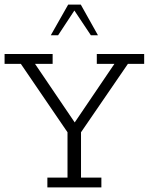

<svg xmlns="http://www.w3.org/2000/svg" viewBox="-20 -819 650 839"><path d="M187 0V-43H275V-241L71 -540H0V-583H210V-540H133L316 -270H297L480 -540H403V-583H610V-540H539L334 -241V-43H423V0ZM202 -665 278 -799H333L408 -665H377L305 -773L234 -665Z"/></svg>

Font: Rokkitt Light
Style: Regular
Weight: 300
Version: Version 3.103